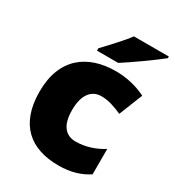

<svg xmlns="http://www.w3.org/2000/svg" viewBox="-185 -876 909 996"><g transform="rotate(30 269.5 -378.0)"><path d="M532 -756V-766H323C290 -721 228 -657 194 -620V-606H321C375 -640 485 -718 532 -756ZM318 10C394 10 449 -9 495 -39V-191C446 -160 389 -142 334 -142C276 -142 236 -179 236 -275C236 -368 275 -413 333 -413C375 -413 412 -400 458 -380L514 -521C462 -547 401 -563 333 -563C166 -563 42 -475 42 -274C42 -77 150 10 318 10Z"/></g></svg>

Font: Noto Sans Myanmar UI Black
Style: Regular
Weight: 900
Designer: Monotype Design Team
Foundry: Monotype Imaging Inc.
Version: Version 2.103